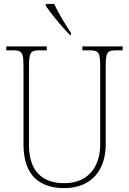

<svg xmlns="http://www.w3.org/2000/svg" viewBox="-20 -951 661 981"><path d="M339 -771H342V-784C316 -822 277 -886 257 -931H214V-921C237 -886 301 -807 339 -771ZM309 10C452 10 520 -88 520 -211V-606C520 -683 526 -694 576 -694H607V-714H401V-694H436C486 -694 492 -683 492 -606V-213C492 -109 439 -15 308 -15C198 -15 128 -75 128 -210V-606C128 -683 134 -694 184 -694H219V-714H12V-694H44C94 -694 100 -683 100 -607V-214C100 -52 184 10 309 10Z"/></svg>

Font: Noto Serif Devanagari SemiCondensed Thin
Style: Regular
Weight: 100
Width: 4
Designer: Universal Thirst, Indian Type Foundry and the Monotype Design Team
Foundry: Monotype Imaging Inc.
Version: Version 2.004